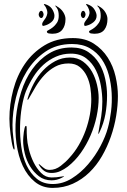

<svg xmlns="http://www.w3.org/2000/svg" viewBox="-20 -918 620 938"><path d="M556 -449Q556 -403 547.5 -351.5Q539 -300 521.5 -250Q504 -200 478 -155Q452 -110 416.5 -75.5Q381 -41 336 -20.5Q291 0 237 0Q187 0 150.5 -29.5Q114 -59 91.5 -107Q69 -155 60.5 -217Q52 -279 58 -343Q64 -407 83.5 -469Q103 -531 137 -579Q171 -627 219 -656.5Q267 -686 329 -686Q378 -686 411 -664Q444 -642 464.5 -608Q485 -574 494 -532.5Q503 -491 503 -452Q503 -405 495 -360.5Q487 -316 467 -274Q461 -260 460.5 -264.5Q460 -269 462 -278Q469 -314 474.5 -349.5Q480 -385 480 -422Q480 -457 473 -498Q466 -539 449 -574Q432 -609 402 -632.5Q372 -656 326 -656Q287 -656 253 -641Q219 -626 191.5 -601Q164 -576 143 -542.5Q122 -509 107 -473Q95 -443 87 -397.5Q79 -352 78 -302Q77 -252 84 -201Q91 -150 110 -110Q129 -70 160 -44.5Q191 -19 238 -19Q287 -19 331 -46.5Q375 -74 410.5 -115.5Q446 -157 471 -204.5Q496 -252 507 -293Q517 -329 522.5 -373.5Q528 -418 525.5 -463.5Q523 -509 511.5 -552Q500 -595 477 -628.5Q454 -662 418.5 -682.5Q383 -703 332 -703Q256 -703 201 -665Q146 -627 110.5 -569Q75 -511 58 -441Q41 -371 41 -307Q41 -277 45 -246.5Q49 -216 51 -196Q52 -188 49.5 -187.5Q47 -187 44 -195Q40 -208 37 -225.5Q34 -243 31.5 -262.5Q29 -282 27.5 -301.5Q26 -321 26 -338Q26 -408 44.5 -478.5Q63 -549 101 -605Q139 -661 197.5 -696.5Q256 -732 336 -732Q396 -732 438 -705Q480 -678 506.5 -636.5Q533 -595 544.5 -545Q556 -495 556 -449ZM462 -440Q462 -397 452 -349.5Q442 -302 422.5 -256.5Q403 -211 375 -171.5Q347 -132 311 -104Q294 -91 274.5 -82Q255 -73 232 -73Q212 -73 198.5 -81.5Q185 -90 175 -105Q167 -116 170 -116Q173 -116 181 -108Q190 -100 199 -94Q208 -88 223 -88Q251 -88 276.5 -107.5Q302 -127 319 -147Q345 -175 365 -209.5Q385 -244 398.5 -281.5Q412 -319 419 -357.5Q426 -396 426 -434Q426 -459 421.5 -489Q417 -519 404.5 -545.5Q392 -572 370.5 -590Q349 -608 315 -608Q278 -608 249 -592Q220 -576 197 -551.5Q174 -527 155.5 -496.5Q137 -466 121 -437Q118 -431 116.5 -430Q115 -429 115 -431Q114 -433 115 -437Q126 -474 145 -510Q164 -546 190.5 -574Q217 -602 250 -619.5Q283 -637 322 -637Q359 -637 386 -617Q413 -597 429.5 -567.5Q446 -538 454 -503.5Q462 -469 462 -440ZM281 -49Q258 -37 232 -37Q196 -37 170 -57Q144 -77 126.5 -106Q109 -135 101 -169Q93 -203 93 -232Q93 -238 94 -250Q95 -262 96.5 -273.5Q98 -285 100.5 -294Q103 -303 107 -303Q111 -303 110.5 -287.5Q110 -272 112 -244Q113 -222 121 -189Q129 -156 144 -125.5Q159 -95 181 -73Q203 -51 232 -51Q257 -51 277 -55Q287 -57 292 -57Q297 -57 281 -49ZM235 -753Q230 -753 219.5 -754.5Q209 -756 209 -764Q209 -767 218 -771.5Q227 -776 238 -784.5Q249 -793 258 -806.5Q267 -820 267 -841Q267 -867 257 -880Q255 -883 252 -886.5Q249 -890 250 -891Q252 -891 254.5 -889.5Q257 -888 258 -887Q278 -876 289 -858.5Q300 -841 300 -825Q300 -793 284.5 -773Q269 -753 235 -753ZM198 -793Q186 -788 186 -799Q186 -807 192 -814.5Q198 -822 203.5 -831Q209 -840 211 -851.5Q213 -863 205 -880Q203 -885 198 -891Q193 -897 195 -898Q197 -899 203.5 -896.5Q210 -894 212 -893Q229 -885 237.5 -869Q246 -853 246 -841Q246 -822 230.5 -809.5Q215 -797 198 -793ZM169 -847Q169 -852 172.5 -858.5Q176 -865 182 -865Q187 -865 190 -858.5Q193 -852 193 -847Q193 -843 190 -836.5Q187 -830 182 -830Q176 -830 172.5 -836Q169 -842 169 -847ZM441 -753Q436 -753 425.5 -754.5Q415 -756 415 -764Q415 -767 424 -771.5Q433 -776 443.5 -784.5Q454 -793 463 -806.5Q472 -820 472 -841Q472 -866 463 -880Q461 -883 457.5 -886.5Q454 -890 456 -891Q457 -891 460 -889.5Q463 -888 464 -887Q484 -876 494.5 -858.5Q505 -841 505 -825Q505 -793 490 -773Q475 -753 441 -753ZM404 -793Q399 -791 395 -791.5Q391 -792 391 -799Q391 -807 397 -814.5Q403 -822 409 -831Q415 -840 417 -851.5Q419 -863 411 -880Q409 -885 404 -891Q399 -897 401 -898Q403 -899 409 -896.5Q415 -894 417 -893Q434 -885 443 -869Q452 -853 452 -841Q452 -822 436.5 -809.5Q421 -797 404 -793ZM375 -847Q375 -852 378 -858.5Q381 -865 387 -865Q392 -865 395 -858.5Q398 -852 398 -847Q398 -843 395 -836.5Q392 -830 387 -830Q381 -830 378 -836Q375 -842 375 -847Z"/></svg>

Font: Akronim
Style: Regular
Weight: 400
Designer: Grzegorz Klimczewski
Foundry: Fonty.PL
Version: Version 1.002